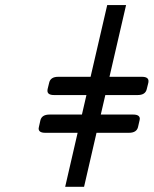

<svg xmlns="http://www.w3.org/2000/svg" viewBox="-20 -715 596 745"><path d="M396 -695.3H469.2L404.8 -417H530.3Q556.2 -417 556.2 -400.4Q556.2 -397.5 555.7 -394.5L549.3 -368.7Q543.9 -346.2 514.2 -346.2H388.7L371.1 -270.5H496.6Q522.5 -270.5 522.5 -253.9Q522.5 -251 521.5 -248L515.6 -222.2Q510.3 -199.7 480 -199.7H354.5L306.2 9.8H232.9L281.2 -199.7H155.8Q129.9 -199.7 129.9 -216.3Q129.9 -219.2 130.9 -222.2L136.7 -248Q142.1 -270.5 172.4 -270.5H297.9L315.4 -346.2H189.9Q164.1 -346.2 164.1 -362.8Q164.1 -365.7 164.6 -368.7L170.9 -394.5Q176.3 -417 206.1 -417H331.5Z"/></svg>

Font: Caudex
Style: Bold
Weight: 700
Italic angle: -13°
Version: Version 1.04